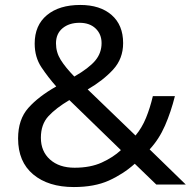

<svg xmlns="http://www.w3.org/2000/svg" viewBox="-20 -796 772 775"><path d="M304 -776Q384 -776 430.5 -735.5Q477 -695 477 -622Q477 -559 436.5 -515Q396 -471 334 -435L527 -249Q553 -280 569.5 -320.5Q586 -361 597 -408H686Q670 -344 646 -289Q622 -234 584 -193L730 -51H611L524 -135Q477 -93 419 -67Q361 -41 278 -41Q175 -41 114 -92Q53 -143 53 -237Q53 -314 94.5 -360.5Q136 -407 207 -447Q175 -483 147.5 -524Q120 -565 120 -620Q120 -694 169.5 -735Q219 -776 304 -776ZM301 -704Q259 -704 232.5 -682Q206 -660 206 -621Q206 -585 225 -554.5Q244 -524 280 -487Q339 -521 364.5 -551.5Q390 -582 390 -622Q390 -658 366 -681Q342 -704 301 -704ZM260 -392Q206 -360 175.5 -327Q145 -294 145 -240Q145 -185 182 -152Q219 -119 281 -119Q345 -119 391 -140Q437 -161 468 -190Z"/></svg>

Font: Noto Sans Tamil UI
Style: Regular
Weight: 400
Designer: Jelle Bosma - Monotype Design Team
Foundry: Monotype Imaging Inc.
Version: Version 2.004; ttfautohint (v1.8.4.7-5d5b)